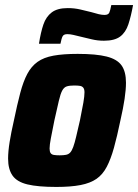

<svg xmlns="http://www.w3.org/2000/svg" viewBox="-20 -731 546 759"><path d="M203 8Q130 8 88.5 -2Q47 -12 29.5 -37Q12 -62 12 -104Q12 -132 18 -169.5Q24 -207 35 -255Q48 -318 60 -363.5Q72 -409 88 -439Q104 -469 128.5 -486.5Q153 -504 191.5 -511Q230 -518 287 -518Q360 -518 401.5 -507.5Q443 -497 460.5 -472.5Q478 -448 478 -404Q478 -377 472.5 -340Q467 -303 456 -255Q443 -192 430.5 -147Q418 -102 402 -71.5Q386 -41 361.5 -24Q337 -7 298.5 0.5Q260 8 203 8ZM216 -117Q231 -117 241 -119Q251 -121 257.5 -128Q264 -135 269.5 -150Q275 -165 281 -190.5Q287 -216 296 -255Q305 -299 309.5 -325Q314 -351 314 -366Q314 -378 309.5 -384Q305 -390 296.5 -391.5Q288 -393 273 -393Q255 -393 244 -389.5Q233 -386 226 -373Q219 -360 212.5 -332Q206 -304 195 -255Q186 -210 181 -184Q176 -158 176 -144Q176 -132 180 -126Q184 -120 193 -118.5Q202 -117 216 -117ZM134 -558Q141 -603 151.5 -634Q162 -665 184.5 -682Q207 -699 248 -699Q274 -699 297.5 -693.5Q321 -688 341 -683Q357 -678 370 -675Q383 -672 393 -672Q408 -672 412 -681Q416 -690 420 -711H506Q498 -667 487.5 -635Q477 -603 455 -586.5Q433 -570 391 -570Q366 -570 343 -575.5Q320 -581 299 -586Q283 -590 270 -593Q257 -596 246 -596Q232 -596 227.5 -587.5Q223 -579 219 -558Z"/></svg>

Font: Saira SemiCondensed ExtraBold
Style: Italic
Weight: 800
Width: 4
Italic angle: -12°
Designer: Hector Gatti with collaboration of the Omnibus-Type team
Foundry: Omnibus-Type
Version: Version 1.101